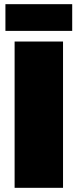

<svg xmlns="http://www.w3.org/2000/svg" viewBox="-20 -900 371 920"><path d="M50 -701H282V0H50ZM6 -880H326V-752H6Z"/></svg>

Font: Argentum Sans Black
Style: Regular
Weight: 900
Designer: Julieta Ulanovsky (Modified by Cristiano Sobral)
Foundry: Julieta Ulanovsky
Version: Version 1.000; ttfautohint (v1.5.65-e2d9)